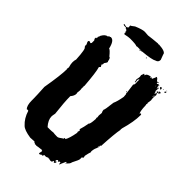

<svg xmlns="http://www.w3.org/2000/svg" viewBox="-274 -959 1086 1086"><g transform="rotate(45 269.5 -415.5)"><path d="M436 -733.9H438Q444.8 -731.9 453.6 -718.3H459.5Q460.4 -718.3 467.3 -720.2V-716.3H461.4V-708.5H465.3L471.2 -712.4H475.1Q475.1 -706.5 479 -706.5V-704.6L477.1 -700.7Q481 -700.7 481 -689H482.9L484.9 -698.7H488.8L486.8 -675.3L492.7 -663.6Q490.7 -663.6 490.7 -661.6L494.6 -659.7H496.6V-669.4H500.5Q503.4 -669.4 506.3 -659.7L504.4 -646V-634.3Q504.4 -626.5 506.3 -618.7Q504.4 -597.2 502.4 -597.2L504.4 -593.3V-587.4Q504.4 -585.4 502.4 -585.4Q504.4 -581.5 504.4 -579.6Q506.3 -521 516.1 -519V-524.9H518.1Q523.9 -524.9 523.9 -517.1Q523.9 -464.4 502.4 -390.1Q502.4 -382.3 500.5 -382.3L502.4 -378.4Q494.6 -342.3 488.8 -235.8Q484.9 -233.9 482.9 -233.9L484.9 -224.1L481 -226.1V-220.2Q484.9 -220.2 484.9 -218.3Q472.7 -201.2 471.2 -175.3Q473.1 -171.4 473.1 -169.4Q469.2 -160.6 463.4 -132.3Q465.3 -125 465.3 -116.7Q461.9 -114.7 457.5 -114.7V-99.1Q457.5 -91.3 438 -54.2Q438 -41.5 414.6 -22.9V-24.9Q418.5 -29.8 418.5 -30.8Q416.5 -30.8 412.6 -32.7Q397 0.5 397 4.4H393.1V-7.3H383.3Q383.3 -1.5 379.4 -1.5Q375.5 -1.5 375.5 -7.3Q365.7 -5.9 365.7 6.3Q367.7 6.3 371.6 8.3Q372.1 4.4 375.5 4.4V6.3Q375.5 17.1 365.7 20Q363.8 16.1 363.8 14.2H357.9Q357.9 25.9 346.2 25.9Q332.5 24.4 332.5 22L328.6 23.9L324.7 22Q314.9 27.8 309.1 27.8H305.2L301.3 25.9Q293.5 33.2 293.5 37.6H283.7Q281.7 43.5 272 43.5L270 39.6Q273.9 24.9 273.9 22Q270 22 270 16.1Q233.9 20 229 22Q225.1 20 223.1 20L219.2 22Q213.4 22 213.4 16.1H209.5L205.6 18.1V12.2Q178.7 14.2 172.4 14.2Q118.7 6.3 102.1 -11.2Q71.3 -39.1 57.1 -85.4Q53.2 -87.4 51.3 -87.4Q47.4 -85.4 45.4 -85.4Q29.8 -100.1 29.8 -140.1V-151.9Q29.8 -178.7 25.9 -245.6Q45.4 -359.4 45.4 -405.8Q45.4 -407.7 43.5 -407.7L45.4 -417.5V-423.3Q39.6 -442.4 39.6 -456.5Q39.6 -470.7 43.5 -481.9Q39.1 -565.9 27.8 -565.9Q23.9 -574.2 23.9 -575.7L25.9 -579.6Q22 -591.8 18.1 -597.2V-603Q18.1 -607.9 25.9 -608.9Q32.2 -605 35.6 -605L39.6 -610.8V-630.4Q33.7 -638.2 33.7 -642.1Q35.6 -646 35.6 -647.9Q33.7 -647.9 33.7 -649.9H35.6L39.6 -647.9Q39.6 -655.8 41.5 -655.8L39.6 -659.7V-661.6Q43.9 -661.6 45.4 -673.3Q60.5 -700.7 78.6 -700.7L82.5 -708.5L86.4 -706.5L92.3 -710.4H94.2Q119.6 -710.4 131.3 -657.7Q139.2 -657.7 164.6 -626.5Q174.3 -626.5 178.2 -601.1Q180.2 -601.1 180.2 -599.1Q180.2 -592.3 168.5 -577.6L170.4 -573.7Q168 -564 164.6 -564L172.4 -550.3Q170.4 -550.3 164.6 -542.5Q174.3 -512.2 182.1 -409.7Q182.1 -407.7 180.2 -407.7L182.1 -397.9Q182.1 -394 180.2 -394L182.1 -380.4V-370.6Q182.1 -363.8 180.2 -353Q182.1 -349.1 182.1 -347.2Q182.1 -329.6 166.5 -312Q166.5 -265.1 176.3 -181.2Q172.4 -163.6 172.4 -155.8Q172.4 -127.9 199.7 -97.2H217.3Q232.4 -97.2 244.6 -99.1Q254.4 -97.2 270 -97.2H277.8Q285.2 -97.2 305.2 -112.8Q311 -112.8 311 -122.6H314.9L318.8 -120.6Q331.5 -141.6 340.3 -190.9V-194.8Q338.4 -198.7 338.4 -200.7Q342.3 -207 342.3 -212.4Q339.4 -212.4 336.4 -218.3Q344.2 -242.7 350.1 -276.9Q356.9 -276.9 359.9 -321.8L357.9 -331.5L359.9 -335.4Q357.9 -343.3 357.9 -349.1Q357.9 -353.5 359.9 -370.6Q354 -381.3 354 -392.1Q358.4 -392.1 365.7 -458.5Q375.5 -478.5 383.3 -522.9Q381.3 -543.5 381.3 -546.4H377.4V-550.3Q377.4 -552.2 379.4 -552.2L371.6 -610.8Q377.4 -610.8 377.4 -630.4Q377.4 -632.3 375.5 -636.2Q377.4 -640.1 377.4 -642.1L375.5 -655.8H373.5Q373.5 -650.9 369.6 -646Q371.6 -635.3 371.6 -628.4V-626.5H367.7Q367.7 -633.3 363.8 -644Q367.7 -661.6 367.7 -667.5Q367.7 -668.9 365.7 -679.2Q371.6 -693.8 371.6 -696.8H373.5Q374.5 -696.8 379.4 -692.9H381.3Q381.3 -708 410.6 -712.4Q412.6 -708.5 412.6 -706.5H416.5V-712.4H420.4V-708.5H424.3Q424.3 -710.4 434.1 -730Q432.1 -730 432.1 -731.9ZM529.8 -720.2H533.7V-718.3H529.8ZM533.7 -714.4 535.6 -710.4V-708.5Q535.6 -705.6 529.8 -702.6Q525.9 -702.6 525.9 -706.5Q525.9 -709.5 533.7 -714.4ZM498.5 -712.4 502.4 -706.5V-698.7H500.5Q491.7 -702.6 490.7 -706.5V-710.4Q491.7 -710.4 498.5 -712.4ZM514.2 -712.4V-708.5H510.3Q510.7 -712.4 514.2 -712.4ZM479 -710.4H481V-706.5H479ZM467.3 -696.8V-692.9H469.2V-696.8ZM506.3 -689Q509.8 -687 516.1 -687V-685.1Q511.2 -673.3 500.5 -673.3H494.6V-675.3Q497.6 -683.1 500.5 -683.1Q501 -679.2 504.4 -679.2H506.3V-681.2Q504.4 -685.1 504.4 -687Q506.3 -687 506.3 -689ZM498.5 -649.9V-646Q502.4 -646 502.4 -649.9ZM496.6 -644V-640.1H500.5V-644ZM371.6 -558.1H375.5V-554.2H371.6ZM479 -218.3V-214.4H481V-218.3ZM256.3 -772Q256.3 -775.9 264.2 -775.9V-777.8H238.8Q234.4 -777.8 231 -775.9Q223.6 -781.7 175.3 -781.7Q163.6 -781.7 137.2 -775.9Q132.3 -775.9 131.3 -783.7L133.3 -793.5L129.4 -791.5H127.4V-793.5L129.4 -797.4Q123 -805.2 115.7 -805.2V-809.1H107.9Q93.8 -809.1 92.3 -814.9Q94.2 -814.9 94.2 -816.9L111.8 -813Q122.6 -814.5 125.5 -822.8Q123.5 -825.2 123.5 -834.5Q127.9 -834.5 147 -850.1Q188.5 -867.7 207.5 -867.7L234.9 -865.7Q261.2 -869.6 307.1 -873.5L311 -871.6L314.9 -873.5Q371.6 -870.1 371.6 -850.1L383.3 -818.8Q383.3 -799.8 365.7 -795.4Q347.7 -784.2 275.9 -777.8Q275.9 -775.9 272 -775.9L268.1 -777.8Q266.1 -772 256.3 -772ZM316.9 -766.1 314.9 -770 318.8 -772 320.8 -768.1Z"/></g></svg>

Font: Mister Brush
Style: Regular
Weight: 400
Designer: GGBotNet
Foundry: GGBotNet
Version: 1.00